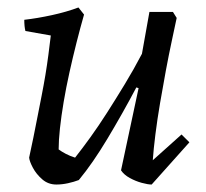

<svg xmlns="http://www.w3.org/2000/svg" viewBox="-20 -482 552 514"><path d="M131 12Q109 12 93 -2Q77 -16 68 -33Q59 -50 58 -60Q64 -87 69.5 -114.5Q75 -142 80.5 -170Q86 -198 91.5 -226Q97 -254 101.5 -281Q106 -308 109.5 -335Q113 -362 116 -387L48 -399Q45 -411 45 -429Q80 -433 119 -441.5Q158 -450 190 -462L205 -443Q195 -408 185 -368.5Q175 -329 166 -288.5Q157 -248 150.5 -209.5Q144 -171 140.5 -138.5Q137 -106 137 -82Q145 -76 156.5 -70Q168 -64 181 -60Q200 -84 222 -114.5Q244 -145 267 -181Q290 -217 314 -256.5Q338 -296 360 -338L380 -450H443L453 -434Q448 -410 440 -373Q432 -336 424 -293Q416 -250 408.5 -206Q401 -162 396 -122Q391 -82 389 -53L466 -122L487 -101L386 12Q376 12 359.5 7.5Q343 3 327.5 -5.5Q312 -14 304 -26L351 -246L345 -248Q326 -212 306.5 -177.5Q287 -143 267.5 -110.5Q248 -78 229 -50.5Q210 -23 191 0Q178 5 162 8.5Q146 12 131 12Z"/></svg>

Font: Labrada
Style: Italic
Weight: 400
Italic angle: -7°
Designer: Mercedes Jáuregui
Foundry: Omnibus-Type Team
Version: Version 1.000